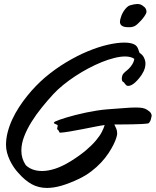

<svg xmlns="http://www.w3.org/2000/svg" viewBox="-20 -907 772 952"><path d="M561 -244.1Q561 -237.8 556.6 -223.4Q552.2 -209 542.7 -189.7Q533.2 -170.4 518.1 -147.5Q502.9 -124.5 481.9 -101.8Q460.9 -79.1 433.3 -57.9Q405.8 -36.6 371.1 -20Q323.7 2.4 284.9 13.7Q246.1 24.9 212.9 24.9Q171.9 24.9 137.9 6.6Q104 -11.7 70.8 -49.8Q59.1 -62 48.1 -78.4Q37.1 -94.7 28.6 -112.8Q20 -130.9 14.9 -150.1Q9.8 -169.4 9.8 -188Q9.8 -219.7 18.1 -251.7Q26.4 -283.7 40.8 -314.9Q55.2 -346.2 74.5 -375.7Q93.8 -405.3 115 -431.6Q136.2 -458 158.7 -481Q181.2 -503.9 202.1 -522Q253.4 -565.4 308.1 -598.1Q362.8 -630.9 415 -652.6Q467.3 -674.3 514.2 -685.1Q561 -695.8 596.2 -695.8Q603.5 -695.8 610.4 -695.3Q617.2 -694.8 623 -693.8Q636.2 -691.4 644 -687.7Q651.9 -684.1 657 -678.2Q662.1 -672.4 665 -664.1Q668 -655.8 671.9 -645Q687.5 -635.3 694.3 -620.4Q701.2 -605.5 701.2 -591.8Q701.2 -571.8 691.4 -552Q681.6 -532.2 668.9 -518.1Q658.2 -505.4 649.9 -498Q641.6 -490.7 635 -487.1Q628.4 -483.4 623.5 -482.2Q618.7 -481 615.2 -481Q610.4 -481 606.9 -483.6Q603.5 -486.3 601.1 -489.5Q598.6 -492.7 596.2 -496.1Q593.8 -499.5 590.8 -501Q586.9 -502.4 585.4 -507.1Q584 -511.7 584 -517.1Q584 -524.4 586.2 -531.5Q588.4 -538.6 592.8 -543Q596.7 -546.9 598.4 -548.6Q600.1 -550.3 601.8 -551.8Q603.5 -553.2 606.7 -555.7Q609.9 -558.1 616.2 -564Q621.1 -568.4 626 -574.2Q630.9 -580.1 635 -586.7Q639.2 -593.3 642.1 -600.6Q645 -607.9 646 -615.2Q628.9 -627 600.1 -627Q576.7 -627 546.9 -619.6Q517.1 -612.3 484.6 -599.1Q452.1 -585.9 418.5 -568.1Q384.8 -550.3 353.3 -529.5Q321.8 -508.8 293.5 -485.8Q265.1 -462.9 244.1 -439.9Q215.3 -408.7 187.3 -374Q159.2 -339.4 136.5 -303Q113.8 -266.6 99.9 -230.5Q85.9 -194.3 85.9 -160.2Q85.9 -140.1 91.3 -122.3Q96.7 -104.5 107.9 -87.9Q122.1 -74.2 142.3 -66.7Q162.6 -59.1 189 -59.1Q217.8 -59.1 252.9 -70.3Q288.1 -81.5 331.1 -107.9Q375.5 -135.7 405.8 -161.4Q436 -187 455.3 -210Q474.6 -232.9 484.6 -252.2Q494.6 -271.5 499 -287.1Q478 -284.2 447.5 -278.1Q417 -272 385.5 -265.9Q354 -259.8 325 -254.9Q295.9 -250 277.8 -249Q274.9 -249 272.9 -254.6Q271 -260.3 266.1 -264.2Q263.2 -265.6 263.2 -269Q263.2 -272 264.6 -275.9Q266.1 -279.8 266.1 -286.1Q265.1 -287.6 262.2 -288.8Q259.3 -290 255.9 -291.5Q252.4 -293 249.8 -294.4Q247.1 -295.9 247.1 -297.9Q247.1 -300.3 252.9 -304.2Q259.8 -307.6 274.7 -313Q289.6 -318.4 309.8 -324.5Q330.1 -330.6 354.7 -336.9Q379.4 -343.3 406.5 -348.9Q433.6 -354.5 461.4 -358.9Q489.3 -363.3 516.1 -365.2Q561.5 -368.2 595.2 -371.1Q628.9 -374 652.8 -374Q672.9 -374 686.3 -371.6Q699.7 -369.1 709 -362.8Q723.1 -354 727.5 -346.9Q731.9 -339.8 731.9 -334Q731.9 -331.5 731.4 -329.1Q731 -326.7 730 -324.2Q729.5 -320.3 728.3 -315.7Q727.1 -311 724.9 -306.6Q722.7 -302.2 719.7 -298.8Q716.8 -295.4 713.9 -294.9Q701.7 -293 679.9 -292Q658.2 -291 633.8 -290.5Q609.4 -290 585.9 -290Q562.5 -290 546.9 -290Q553.2 -277.3 557.1 -267.6Q561 -257.8 561 -244.1ZM580.1 -823.2Q582 -830.6 586.4 -839.4Q590.8 -848.1 596.7 -856.4Q602.5 -864.7 609.6 -871.3Q616.7 -877.9 624 -880.4Q634.3 -883.3 644 -885.3Q653.8 -887.2 660.2 -887.2Q671.4 -887.2 678.5 -884Q685.5 -880.9 690.9 -876Q698.2 -871.6 702.1 -864.7Q706.1 -857.9 706.1 -851.1Q706.1 -848.6 706.1 -846.7Q706.1 -844.7 705.1 -842.3Q702.1 -835 695.3 -825.2Q688.5 -815.4 679.7 -805.7Q670.9 -795.9 662.1 -788.1Q653.3 -780.3 647 -777.3Q637.2 -773.4 631.8 -772.7Q626.5 -772 622.1 -772H616.7Q596.2 -772 585.4 -778.6Q574.7 -785.2 574.7 -799.3Q574.7 -804.7 576.2 -810.5Q577.6 -816.4 580.1 -823.2Z"/></svg>

Font: Oregano
Style: Italic
Weight: 400
Italic angle: -12°
Designer: Astigmatic (AOETI)
Foundry: Astigmatic (AOETI)
Version: Version 1.000